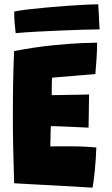

<svg xmlns="http://www.w3.org/2000/svg" viewBox="-20 -862 518 889"><path d="M408 7Q360.5 4 313.8 1.2Q267 -1.5 219.5 -4Q176.5 -6 132.8 -8.5Q89 -11 45.5 -13.5Q42.5 -100 41 -179.8Q39.5 -259.5 39.5 -329.5Q39.5 -436.5 41.5 -513.2Q43.5 -590 45.5 -625.5Q141.5 -644 223.8 -652.2Q306 -660.5 361 -662.5Q416 -664.5 429.5 -664.5Q429.5 -628.5 427.2 -593.2Q425 -558 421.5 -519L221.5 -502.5Q220.5 -498 220.2 -486.8Q220 -475.5 219.8 -462.2Q219.5 -449 219.5 -437.8Q219.5 -426.5 219.5 -421.5Q231.5 -421.5 248.2 -421.8Q265 -422 284.8 -422.5Q304.5 -423 324.2 -423.2Q344 -423.5 361.8 -423.8Q379.5 -424 392.5 -424.5L390 -271Q383.5 -271.5 365.8 -272.2Q348 -273 325 -274Q302 -275 279.2 -276Q256.5 -277 239.2 -277.5Q222 -278 215.5 -278Q215 -273.5 214.8 -264.2Q214.5 -255 214.2 -243.8Q214 -232.5 213.8 -221Q213.5 -209.5 213.2 -199.8Q213 -190 213 -184Q218.5 -184.5 247.2 -184.5Q276 -184.5 307 -184.5Q330 -184.5 352.2 -183.8Q374.5 -183 393.8 -181.8Q413 -180.5 426 -179Q425.5 -156.5 423.5 -127.5Q421.5 -98.5 418.8 -70Q416 -41.5 413 -20.5Q410 0.5 408 7ZM441 -726Q414 -726 367 -724.5Q320 -723 263.8 -720.8Q207.5 -718.5 152 -715.5Q96.5 -712.5 52.5 -708.5Q49.5 -735 47.5 -759.5Q45.5 -784 46 -808.5Q71 -814 110.2 -818.5Q149.5 -823 195.5 -827.2Q241.5 -831.5 287.5 -834.8Q333.5 -838 372.2 -840Q411 -842 435 -842Z"/></svg>

Font: Grandstander Thin ExtraBold
Style: Regular
Weight: 800
Version: Version 1.200